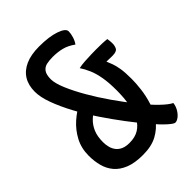

<svg xmlns="http://www.w3.org/2000/svg" viewBox="-208 -805 915 915"><g transform="rotate(-45 249.0 -348.0)"><path d="M427 10Q418 10 393 -12.5Q368 -35 334.5 -74.5Q301 -114 263.5 -163.5Q226 -213 189 -268Q152 -323 122.5 -378Q93 -433 75 -482Q57 -531 57 -568Q57 -612 76 -642.5Q95 -673 132 -689.5Q169 -706 224 -706Q291 -706 333 -691.5Q375 -677 375 -657Q375 -642 369 -622.5Q363 -603 353 -590Q324 -611 295.5 -618Q267 -625 235 -625Q212 -625 193.5 -621Q175 -617 164 -602Q153 -587 153 -556Q153 -529 171.5 -485Q190 -441 220 -389Q250 -337 287 -284Q324 -231 361.5 -184Q399 -137 432 -105Q465 -73 486 -63Q484 -44 474 -27Q464 -10 451 0Q438 10 427 10ZM209 10Q154 10 118 -4.5Q82 -19 61 -44Q40 -69 31.5 -101.5Q23 -134 23 -170Q23 -221 44.5 -261.5Q66 -302 100 -332Q134 -362 169 -378L208 -314Q181 -300 160.5 -280.5Q140 -261 128.5 -234Q117 -207 117 -168Q117 -150 121.5 -133Q126 -116 136.5 -103Q147 -90 163.5 -83Q180 -76 204 -76Q242 -76 267 -91.5Q292 -107 306 -133Q320 -159 327 -189Q334 -219 336 -247.5Q338 -276 338 -295Q338 -348 331.5 -385Q325 -422 313.5 -448.5Q302 -475 288 -496Q305 -500 328.5 -501.5Q352 -503 373.5 -503.5Q395 -504 405 -504Q427 -504 444.5 -503.5Q462 -503 479 -501Q479 -500 480.5 -490.5Q482 -481 482 -469Q482 -452 475 -439.5Q468 -427 439 -427L400 -428Q406 -414 412 -398Q418 -382 422.5 -355.5Q427 -329 427 -284Q427 -256 422.5 -218Q418 -180 405.5 -140Q393 -100 368.5 -66Q344 -32 305.5 -11Q267 10 209 10Z"/></g></svg>

Font: Yanone Kaffeesatz ExtraLight Medium
Style: Regular
Weight: 500
Version: Version 2.003